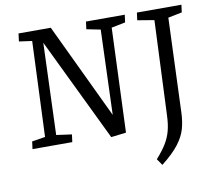

<svg xmlns="http://www.w3.org/2000/svg" viewBox="-95 -813 1305 1155"><g transform="rotate(-10 557.0 -235.5)"><path d="M563 -119 581 -637 496 -654 502 -700H739L733 -654L648 -637L623 0L531 11L227 -619L207 -59L301 -46L295 0H52L58 -46L139 -59L163 -641L84 -652L90 -700H287ZM909 -637 807 -654 813 -700H1085L1079 -654L994 -637L972 -59Q970 -7 957.5 37.5Q945 82 910 128Q875 174 805 229L778 190Q817 146 839 110Q861 74 871.5 34.5Q882 -5 884 -59Z"/></g></svg>

Font: Literata 12pt
Style: Italic
Weight: 400
Italic angle: -2°
Designer: Latin by Veronika Burian and Jose Scaglione. Greek by Irene Vlachou. Cyrillic by Vera Evstafieva
Foundry: TypeTogether
Version: Version 3.002